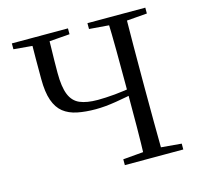

<svg xmlns="http://www.w3.org/2000/svg" viewBox="-106 -840 983 952"><g transform="rotate(-15 386.0 -364.0)"><path d="M160 -687 35 -698V-728H323V-698L181 -687ZM353 -305Q301 -305 259 -313.5Q217 -322 188.5 -344.5Q160 -367 145 -409.5Q130 -452 130 -520Q130 -572 130 -624Q130 -676 131 -728H219Q219 -696 218 -661Q217 -626 216.5 -591.5Q216 -557 216 -528Q216 -456 232 -416.5Q248 -377 283 -362Q318 -347 375 -347Q413 -347 463 -351.5Q513 -356 571 -367V-336Q516 -324 458 -314.5Q400 -305 353 -305ZM420 0V-30L561 -42H582L720 -30V0ZM523 0Q526 -84 526.5 -168.5Q527 -253 527 -342V-391Q527 -476 526.5 -560.5Q526 -645 523 -728H616Q615 -645 614.5 -560.5Q614 -476 614 -391V-337Q614 -252 614.5 -168Q615 -84 616 0ZM561 -687 423 -698V-728H720V-698L582 -687Z"/></g></svg>

Font: Noto Serif SC
Style: Regular
Weight: 400
Designer: Ryoko NISHIZUKA 西塚涼子 (kana & ideographs); Frank Grießhammer (Latin, Greek & Cyrillic); Wenlong ZHANG 张文龙 (bopomofo); San
Foundry: Adobe
Version: Version 2.002-H1;hotconv 1.1.0;makeotfexe 2.6.0